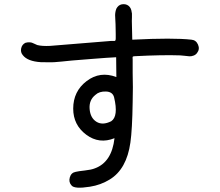

<svg xmlns="http://www.w3.org/2000/svg" viewBox="-20 -840 1040 908"><path d="M885.7 -652.3Q907.2 -650.4 916.5 -628.9Q925.8 -607.4 912.1 -589.8Q906.2 -581.1 895.5 -577.1Q884.8 -573.2 876 -573.7Q867.2 -574.2 852.5 -576.2Q837.9 -578.1 832 -578.1Q750 -581.1 617.2 -574.2Q612.3 -574.2 609.9 -573.2Q607.4 -572.3 607.4 -570.3Q606.4 -567.4 607.4 -560.5V-494.1Q609.4 -429.7 607.4 -357.4Q605.5 -227.5 596.7 -166Q579.1 -40 499 8.8Q456.1 35.2 405.3 43Q332 54.7 318.4 37.1Q303.7 21.5 310.1 -1Q316.4 -23.4 337.9 -27.3Q349.6 -30.3 380.9 -33.7Q412.1 -37.1 428.7 -43.9Q508.8 -73.2 521.5 -186.5Q449.2 -157.2 387.7 -203.1Q326.2 -249 326.2 -326.2Q326.2 -408.2 389.6 -456.5Q453.1 -504.9 530.3 -475.6Q529.3 -506.8 529.3 -569.3Q489.3 -567.4 416.5 -561.5Q343.8 -555.7 319.3 -553.7Q312.5 -552.7 271 -548.8Q229.5 -544.9 222.2 -545.4Q214.8 -545.9 173.8 -545.9Q110.4 -549.8 87.9 -579.1Q76.2 -592.8 80.1 -611.3Q84 -629.9 100.6 -637.7Q123 -643.6 138.7 -634.8Q150.4 -628.9 156.2 -627Q178.7 -621.1 216.8 -623Q492.2 -645.5 505.9 -646.5Q508.8 -646.5 514.6 -646.5Q520.5 -646.5 522.5 -646.5Q524.4 -646.5 525.9 -649.4Q527.3 -652.3 527.3 -658.2V-678.7Q527.3 -686.5 526.9 -702.6Q526.4 -718.8 526.4 -726.6Q526.4 -731.4 525.4 -745.6Q524.4 -759.8 524.4 -768.6Q524.4 -777.3 526.9 -788.6Q529.3 -799.8 535.2 -806.6Q545.9 -820.3 564.5 -820.3Q583 -820.3 593.8 -806.6Q598.6 -800.8 601.1 -791.5Q603.5 -782.2 604 -775.9Q604.5 -769.5 604 -756.8Q603.5 -744.1 603.5 -741.2L605.5 -652.3Q798.8 -662.1 885.7 -652.3ZM505.9 -266.6Q541 -290 519.5 -379.9Q512.7 -406.2 481 -407.2Q449.2 -408.2 431.6 -391.6Q400.4 -367.2 403.8 -324.7Q407.2 -282.2 436 -264.2Q464.8 -246.1 505.9 -266.6Z"/></svg>

Font: irohamaru Regular
Style: Regular
Weight: 400
Designer: [Source Han Sans]
Ryoko NISHIZUKA  (kana & ideographs); Paul D. Hunt (Latin, Greek & Cyrillic); Wenlong ZHANG  (bopomofo
Version: Version 1.00